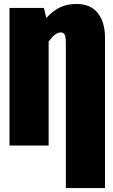

<svg xmlns="http://www.w3.org/2000/svg" viewBox="-20 -736 574 971"><path d="M511 -545V215H313V-515Q313 -548 307.5 -560Q302 -572 287 -572Q272 -572 257.5 -560.5Q243 -549 226 -526V0H28V-696H202L214 -645Q249 -683 285 -699.5Q321 -716 367 -716Q438 -716 474.5 -670Q511 -624 511 -545Z"/></svg>

Font: Fira Sans Extra Condensed Black
Style: Regular
Weight: 900
Width: 1
Designer: Carrois Corporate & Edenspiekermann AG
Foundry: Carrois Corporate GbR & Edenspiekermann AG
Version: Version 4.203